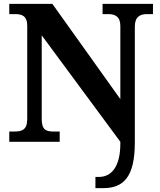

<svg xmlns="http://www.w3.org/2000/svg" viewBox="-20 -734 828 994"><path d="M474 240H514C620 240 678 182 678 3V-596C678 -647 705 -661 741 -661H772V-714H511V-661H541C575 -661 603 -649 603 -600V-221L251 -714H28V-661H58C92 -661 121 -653 121 -600V-118C121 -61 93 -53 53 -53H28V0H289V-53H259C219 -53 196 -61 196 -118V-551L603 0V9C603 132 555 182 492 182H474Z"/></svg>

Font: Noto Serif Georgian Bold
Style: Regular
Weight: 700
Designer: Monotype Design Team, Akaki Razmadze
Foundry: Google LLC
Version: Version 2.003